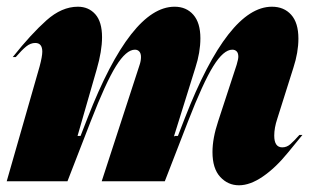

<svg xmlns="http://www.w3.org/2000/svg" viewBox="-30 -540 927 572"><path d="M96 -386Q96 -412 75 -412Q61 -412 48 -401.5Q35 -391 17 -370H8Q63 -439 108.5 -479.5Q154 -520 202 -520Q234 -520 254 -497.5Q274 -475 274 -429Q274 -388 258 -333L201 -135H210L231 -189Q360 -520 490 -520Q525 -520 546 -496Q567 -472 567 -426Q567 -384 552 -338L488 -133L491 -135H500L521 -189Q650 -520 780 -520Q816 -520 837.5 -496Q859 -472 859 -425Q859 -384 844 -338L796 -186Q787 -159 787 -136Q787 -101 811 -101Q824 -101 834.5 -110Q845 -119 862 -138H871Q865 -131 828 -85.5Q791 -40 753 -14Q715 12 682 12Q649 12 626 -13Q603 -38 603 -87Q603 -128 620 -179L675 -347Q680 -364 680 -371Q680 -382 675 -387Q670 -392 662 -392Q636 -392 605.5 -343Q575 -294 530 -178L461 0H273L386 -347Q390 -359 390 -370Q390 -381 385 -386.5Q380 -392 372 -392Q346 -392 315.5 -343Q285 -294 240 -178L171 0H-10L88 -342Q96 -372 96 -386Z"/></svg>

Font: Nyght Serif Dark Italic
Style: Regular
Weight: 800
Italic angle: -16°
Designer: Maksym Kobuzan
Version: Version 0.400